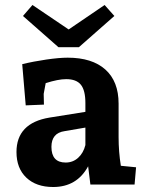

<svg xmlns="http://www.w3.org/2000/svg" viewBox="-20 -739 588 769"><path d="M46 -130Q46 -246 178 -268L322 -291V-326Q322 -377 304 -399.5Q286 -422 245 -422Q213 -422 163 -406L155 -363L156 -320L83 -317L69 -482Q114 -493 165.5 -500.5Q217 -508 251 -508Q349 -508 402 -460.5Q455 -413 455 -324V-190Q455 -131 464 -75L525 -69L519 0H342L333 -73Q288 10 193 10Q125 10 85.5 -27.5Q46 -65 46 -130ZM243 -88Q272 -88 293 -107Q314 -126 322 -158V-228L240 -214Q212 -210 199 -194Q186 -178 186 -151Q186 -88 243 -88ZM255 -621 399 -719 438 -675 296 -550H214L72 -675L110 -719Z"/></svg>

Font: Andada Pro ExtraBold
Style: Regular
Weight: 800
Designer: Carolina Giovagnoli
Foundry: Huerta Tipografica
Version: Version 3.005; ttfautohint (v1.8.4)